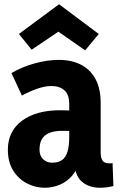

<svg xmlns="http://www.w3.org/2000/svg" viewBox="-20 -867 560 904"><path d="M330 -114H354Q345 -69 320 -40Q295 -11 261 3Q227 17 191 17Q146 17 106 -4Q66 -25 41.5 -65Q17 -105 17 -162Q17 -249 83.5 -298.5Q150 -348 264 -348Q284 -348 316.5 -346.5Q349 -345 372 -340V-244Q347 -248 324.5 -249.5Q302 -251 273 -251Q237 -251 213 -241.5Q189 -232 177.5 -212.5Q166 -193 166 -162Q166 -134 183 -117.5Q200 -101 225 -101Q254 -101 271.5 -113Q289 -125 297.5 -152Q306 -179 306 -223V-377Q306 -422 283 -442Q260 -462 222 -462Q192 -462 156 -449.5Q120 -437 83 -417L34 -523Q83 -552 143 -568.5Q203 -585 257 -585Q317 -585 361 -562.5Q405 -540 429.5 -495Q454 -450 454 -382V-151Q454 -123 463 -110.5Q472 -98 494 -98Q497 -98 501.5 -98Q506 -98 510 -99L514 9Q498 13 481.5 15Q465 17 451 17Q397 17 363.5 -13.5Q330 -44 330 -114ZM445 -707 381 -630 246 -724H264L129 -633L69 -707L258 -847Z"/></svg>

Font: Yaldevi ExtraLight
Style: Bold
Weight: 700
Version: Version 1.100